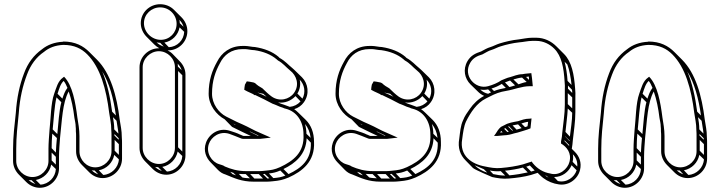

<svg xmlns="http://www.w3.org/2000/svg" viewBox="-20 -769 3416 911"><path d="M57 -5V-63C57 -121 63 -173 69 -231C74 -304 88 -362 108 -415C125 -461 152 -498 189 -523C212 -542 241 -554 280 -556C333 -556 367 -538 394 -511C456 -449 484 -347 498 -234C502 -204 508 -185 508 -152C509 -141 509 -131 509 -123V-51C509 -9 473 25 432 25C391 25 357 -10 357 -51V-123C357 -156 351 -186 347 -212C338 -283 324 -365 284 -405L279 -401C254 -384 247 -351 237 -324C221 -280 221 -204 215 -153C213 -127 210 -89 210 -63V-5C210 36 175 71 134 71C93 71 57 36 57 -5ZM533 -196C536 -173 540 -157 542 -135L522 -155C522 -178 519 -195 516 -213ZM530 -221 512 -239C503 -307 489 -374 465 -430C499 -376 519 -300 530 -221ZM543 -113V-106L523 -126V-133ZM544 -85V-34L524 -54V-105ZM544 -13C542 26 509 59 470 61L449 39C486 32 515 3 522 -34ZM446 58C434 54 424 48 415 39C420 40 424 40 429 40ZM271 -284C260 -242 257 -182 252 -133L230 -155C235 -202 238 -265 248 -307ZM276 -301 253 -324C261 -349 267 -371 282 -385C289 -377 295 -364 300 -352C288 -337 282 -319 276 -301ZM250 -114C248 -94 246 -67 245 -45L225 -66C225 -86 226 -113 228 -135ZM245 -25V12L225 -8V-45ZM245 33C243 72 211 105 172 107L150 85C187 78 216 49 223 12ZM148 104C136 100 125 94 116 85C121 86 125 86 130 86ZM340 -146C341 -138 341 -129 341 -123V-51C341 -26 352 -3 369 14L404 49C420 65 442 76 467 76C517 76 559 34 559 -16V-88C559 -97 559 -106 558 -117C558 -152 552 -172 548 -201C534 -315 505 -421 440 -486L404 -522C375 -551 337 -572 280 -572V-571C238 -569 205 -556 179 -535C140 -507 112 -470 94 -421C73 -366 60 -306 55 -233C49 -176 42 -122 42 -63V-5C42 20 53 43 70 60L105 95C121 111 144 122 169 122C219 122 260 79 260 30V-28C260 -53 263 -91 265 -116C274 -194 276 -282 306 -335C319 -298 328 -253 333 -210C336 -193 339 -182 339 -169C340 -163 340 -155 340 -146Z M648 -659C648 -634 659 -611 676 -594L712 -558C719 -551 727 -545 736 -540H734C684 -540 642 -499 642 -450V-67C642 -42 653 -19 670 -2L705 33C721 49 744 60 769 60C819 60 860 17 860 -32V-415C860 -440 849 -462 833 -478L798 -514C791 -521 783 -526 775 -530H778C828 -530 869 -571 869 -621C869 -647 858 -670 841 -687L806 -722C789 -739 766 -749 740 -749C690 -749 648 -710 648 -659ZM810 -450V-67C810 -26 775 9 734 9C693 9 657 -26 657 -67V-450C657 -491 693 -526 734 -526C775 -526 810 -491 810 -450ZM845 -412V-50L825 -70V-432ZM842 -436 824 -453C824 -458 824 -462 823 -467C832 -458 838 -448 842 -436ZM845 -29C843 10 811 43 772 45L750 23C787 16 816 -14 823 -50ZM748 42C736 38 725 32 716 23C721 24 725 24 730 24ZM854 -618C852 -578 821 -547 781 -545L760 -567C797 -574 825 -602 832 -639ZM851 -642 833 -659C833 -665 832 -670 831 -675C840 -666 847 -655 851 -642ZM757 -548C744 -552 732 -559 723 -568C728 -567 734 -566 740 -566ZM818 -656C818 -614 785 -580 743 -580C700 -580 663 -616 663 -659C663 -701 698 -734 740 -734C783 -734 818 -699 818 -656Z M1121 -130H1120C1105 -138 1087 -143 1072 -148C1016 -167 970 -130 957 -91C944 -54 958 -20 980 2L1015 38C1025 48 1036 55 1050 59C1091 76 1126 93 1184 93H1246C1255 93 1265 92 1275 91C1306 88 1321 85 1350 73C1414 44 1475 -2 1470 -96C1470 -140 1456 -175 1431 -200L1395 -235C1389 -241 1383 -246 1376 -251C1395 -257 1411 -268 1422 -284C1450 -323 1442 -373 1413 -402L1377 -437C1374 -440 1372 -442 1367 -446C1347 -462 1334 -479 1307 -494C1305 -495 1303 -498 1302 -499C1273 -524 1234 -539 1189 -546H1188C1177 -546 1156 -551 1143 -551H1131C1071 -551 1031 -518 1010 -476C987 -435 970 -389 970 -324C970 -270 1007 -224 1046 -203L1081 -167L1132 -142C1145 -136 1158 -130 1170 -124H1136C1133 -124 1126 -128 1121 -130ZM1139 -343C1148 -338 1157 -333 1167 -329L1182 -322L1187 -317L1189 -319C1218 -305 1246 -292 1273 -277C1279 -274 1286 -273 1291 -270L1307 -263L1322 -258C1328 -255 1331 -254 1336 -253C1387 -240 1420 -194 1420 -131C1425 -45 1371 -5 1309 24C1282 36 1268 38 1238 41C1228 42 1219 43 1211 43H1149C1107 43 1075 33 1047 21C1038 14 1027 13 1020 10C985 0 956 -43 971 -86C982 -119 1022 -149 1068 -134C1085 -128 1102 -121 1117 -115C1123 -112 1129 -110 1136 -110H1208C1212 -110 1217 -110 1222 -111L1265 -116L1213 -139C1185 -150 1160 -166 1130 -179C1121 -183 1111 -187 1103 -191L1053 -216C1018 -234 986 -276 986 -324C986 -386 1002 -430 1024 -470C1043 -508 1077 -536 1131 -536H1143C1153 -536 1174 -531 1187 -531C1230 -525 1266 -510 1292 -488C1295 -485 1296 -484 1299 -482C1323 -469 1335 -452 1357 -434C1386 -412 1403 -367 1375 -328C1353 -297 1306 -285 1269 -311C1255 -321 1239 -336 1225 -350C1212 -357 1200 -365 1191 -374C1189 -375 1185 -378 1176 -379C1168 -381 1160 -382 1151 -383L1142 -367V-366C1140 -358 1140 -352 1139 -343ZM1406 -288C1393 -273 1375 -264 1355 -262C1345 -266 1338 -268 1328 -272L1313 -277L1299 -283C1330 -278 1362 -291 1382 -313ZM1415 -301 1391 -325C1404 -346 1407 -370 1402 -391C1424 -369 1432 -332 1415 -301ZM1455 -92C1458 -10 1409 29 1349 57L1325 33C1381 6 1432 -36 1435 -113ZM1454 -115 1434 -134C1434 -151 1431 -167 1427 -181C1441 -164 1451 -142 1454 -115ZM1334 64C1314 72 1301 74 1277 76L1256 54C1276 52 1289 49 1310 40ZM1258 77C1255 77 1252 78 1249 78L1228 57C1231 57 1233 56 1236 56ZM1228 78H1187L1167 57H1208ZM1166 77C1153 76 1141 76 1130 73L1113 56C1123 57 1134 57 1146 57ZM1100 63C1094 61 1088 59 1083 57L1072 46C1077 48 1082 49 1087 51ZM1167 -143 1164 -146C1182 -137 1200 -129 1206 -126L1207 -125H1203C1191 -131 1180 -137 1167 -143ZM1097 -176 1090 -180 1088 -182 1096 -178ZM1229 -324C1234 -319 1239 -315 1245 -310C1231 -317 1216 -324 1201 -330C1204 -329 1206 -329 1210 -328Z M1723 -130H1722C1707 -138 1689 -143 1674 -148C1618 -167 1572 -130 1559 -91C1546 -54 1560 -20 1582 2L1617 38C1627 48 1638 55 1652 59C1693 76 1728 93 1786 93H1848C1857 93 1867 92 1877 91C1908 88 1923 85 1952 73C2016 44 2077 -2 2072 -96C2072 -140 2058 -175 2033 -200L1997 -235C1991 -241 1985 -246 1978 -251C1997 -257 2013 -268 2024 -284C2052 -323 2044 -373 2015 -402L1979 -437C1976 -440 1974 -442 1969 -446C1949 -462 1936 -479 1909 -494C1907 -495 1905 -498 1904 -499C1875 -524 1836 -539 1791 -546H1790C1779 -546 1758 -551 1745 -551H1733C1673 -551 1633 -518 1612 -476C1589 -435 1572 -389 1572 -324C1572 -270 1609 -224 1648 -203L1683 -167L1734 -142C1747 -136 1760 -130 1772 -124H1738C1735 -124 1728 -128 1723 -130ZM1741 -343C1750 -338 1759 -333 1769 -329L1784 -322L1789 -317L1791 -319C1820 -305 1848 -292 1875 -277C1881 -274 1888 -273 1893 -270L1909 -263L1924 -258C1930 -255 1933 -254 1938 -253C1989 -240 2022 -194 2022 -131C2027 -45 1973 -5 1911 24C1884 36 1870 38 1840 41C1830 42 1821 43 1813 43H1751C1709 43 1677 33 1649 21C1640 14 1629 13 1622 10C1587 0 1558 -43 1573 -86C1584 -119 1624 -149 1670 -134C1687 -128 1704 -121 1719 -115C1725 -112 1731 -110 1738 -110H1810C1814 -110 1819 -110 1824 -111L1867 -116L1815 -139C1787 -150 1762 -166 1732 -179C1723 -183 1713 -187 1705 -191L1655 -216C1620 -234 1588 -276 1588 -324C1588 -386 1604 -430 1626 -470C1645 -508 1679 -536 1733 -536H1745C1755 -536 1776 -531 1789 -531C1832 -525 1868 -510 1894 -488C1897 -485 1898 -484 1901 -482C1925 -469 1937 -452 1959 -434C1988 -412 2005 -367 1977 -328C1955 -297 1908 -285 1871 -311C1857 -321 1841 -336 1827 -350C1814 -357 1802 -365 1793 -374C1791 -375 1787 -378 1778 -379C1770 -381 1762 -382 1753 -383L1744 -367V-366C1742 -358 1742 -352 1741 -343ZM2008 -288C1995 -273 1977 -264 1957 -262C1947 -266 1940 -268 1930 -272L1915 -277L1901 -283C1932 -278 1964 -291 1984 -313ZM2017 -301 1993 -325C2006 -346 2009 -370 2004 -391C2026 -369 2034 -332 2017 -301ZM2057 -92C2060 -10 2011 29 1951 57L1927 33C1983 6 2034 -36 2037 -113ZM2056 -115 2036 -134C2036 -151 2033 -167 2029 -181C2043 -164 2053 -142 2056 -115ZM1936 64C1916 72 1903 74 1879 76L1858 54C1878 52 1891 49 1912 40ZM1860 77C1857 77 1854 78 1851 78L1830 57C1833 57 1835 56 1838 56ZM1830 78H1789L1769 57H1810ZM1768 77C1755 76 1743 76 1732 73L1715 56C1725 57 1736 57 1748 57ZM1702 63C1696 61 1690 59 1685 57L1674 46C1679 48 1684 49 1689 51ZM1769 -143 1766 -146C1784 -137 1802 -129 1808 -126L1809 -125H1805C1793 -131 1782 -137 1769 -143ZM1699 -176 1692 -180 1690 -182 1698 -178ZM1831 -324C1836 -319 1841 -315 1847 -310C1833 -317 1818 -324 1803 -330C1806 -329 1808 -329 1812 -328Z M2371 -127C2388 -127 2407 -132 2419 -136L2436 -140C2456 -147 2477 -151 2497 -160C2499 -176 2500 -192 2502 -207L2494 -206C2470 -206 2454 -199 2438 -194C2416 -190 2391 -186 2375 -176L2357 -167C2346 -158 2338 -145 2332 -135L2324 -124H2340C2351 -125 2362 -126 2371 -127ZM2505 -575H2524C2559 -575 2589 -559 2610 -538C2645 -503 2655 -447 2659 -381C2660 -368 2661 -357 2660 -345V-272C2660 -227 2652 -182 2648 -141L2646 -120C2645 -112 2643 -105 2642 -98V-88C2669 -72 2693 -43 2682 -1C2674 32 2634 68 2590 54L2580 52C2547 44 2520 23 2502 -3C2500 -2 2498 0 2496 0H2495L2461 11C2431 19 2395 25 2358 28C2332 31 2305 26 2282 21C2218 10 2159 -30 2173 -109C2177 -140 2181 -170 2191 -192C2213 -236 2242 -280 2286 -302L2304 -311C2329 -324 2351 -333 2383 -338C2420 -344 2455 -360 2494 -360H2508L2507 -370C2505 -389 2504 -405 2501 -422C2485 -420 2473 -420 2459 -417C2436 -417 2416 -407 2400 -403C2385 -400 2373 -393 2359 -388C2342 -376 2318 -366 2296 -360C2235 -343 2175 -410 2211 -471C2224 -493 2242 -503 2269 -511C2285 -519 2297 -528 2312 -532C2328 -537 2341 -545 2355 -549C2380 -557 2414 -565 2443 -568C2461 -569 2485 -575 2505 -575ZM2531 51 2543 63C2562 82 2586 95 2612 102L2622 104C2676 118 2722 80 2732 38C2741 2 2728 -28 2708 -48L2693 -63C2694 -69 2695 -76 2696 -83L2698 -104C2702 -144 2710 -190 2710 -237V-309C2711 -321 2710 -334 2709 -347C2704 -416 2693 -476 2656 -513L2620 -549C2596 -573 2563 -590 2524 -590H2505C2483 -590 2458 -584 2441 -582C2410 -579 2377 -571 2351 -563C2335 -558 2321 -550 2308 -546C2291 -541 2278 -533 2263 -525C2236 -516 2214 -506 2198 -479C2175 -439 2185 -396 2212 -369L2248 -334C2256 -326 2266 -319 2277 -314C2250 -300 2226 -277 2209 -252C2197 -235 2185 -219 2177 -198C2165 -173 2163 -141 2159 -111C2151 -67 2164 -33 2189 -8L2224 28C2232 36 2315 71 2315 71C2338 76 2367 81 2395 78C2432 75 2468 70 2500 61ZM2479 -380C2464 -378 2451 -372 2440 -369L2416 -392C2429 -396 2444 -400 2457 -401ZM2424 -364C2416 -361 2405 -358 2397 -356L2376 -378L2400 -387ZM2672 -463C2682 -436 2688 -402 2692 -366L2673 -385C2671 -417 2666 -448 2659 -476ZM2694 -343C2695 -338 2695 -333 2695 -328L2675 -348V-363ZM2695 -307V-255L2674 -275V-327ZM2695 -234C2695 -196 2688 -157 2684 -121L2663 -143C2666 -177 2672 -215 2674 -254ZM2683 -102 2682 -100 2661 -122V-123ZM2681 -81C2681 -80 2680 -78 2680 -77L2658 -100C2658 -101 2659 -102 2659 -103ZM2716 39C2706 71 2669 100 2627 90L2609 71C2648 71 2679 46 2692 15ZM2719 21 2697 -1C2700 -14 2700 -26 2698 -37C2712 -23 2721 -3 2719 21ZM2583 74C2577 71 2571 67 2566 63C2569 64 2571 65 2574 66ZM2484 49C2458 55 2428 60 2397 63L2376 41C2406 38 2435 33 2461 26ZM2500 45 2477 22 2494 16 2517 40ZM2377 64C2357 64 2338 61 2320 57L2304 40C2321 43 2338 45 2356 43ZM2292 50C2268 43 2248 31 2232 15C2251 23 2269 31 2276 34ZM2471 -166 2454 -183C2464 -186 2474 -190 2486 -191C2485 -185 2484 -178 2483 -170C2479 -168 2475 -167 2471 -166ZM2455 -161C2448 -159 2440 -156 2431 -154L2412 -174C2421 -176 2430 -177 2438 -179ZM2387 -143 2372 -158 2378 -161 2394 -144C2392 -143 2389 -143 2387 -143ZM2411 -149 2391 -168C2392 -168 2394 -170 2395 -170L2414 -150C2413 -150 2412 -149 2411 -149ZM2365 -141C2361 -141 2357 -140 2353 -140C2355 -142 2356 -145 2358 -148ZM2324 -337 2312 -349C2329 -354 2345 -361 2361 -371L2380 -352C2359 -348 2341 -344 2324 -337ZM2310 -331C2305 -329 2301 -326 2296 -324C2282 -327 2269 -334 2259 -344C2271 -342 2283 -342 2296 -345ZM2476 -404C2480 -405 2483 -405 2489 -406C2489 -404 2490 -399 2490 -396V-395V-390Z M2833 -5V-63C2833 -121 2839 -173 2845 -231C2850 -304 2864 -362 2884 -415C2901 -461 2928 -498 2965 -523C2988 -542 3017 -554 3056 -556C3109 -556 3143 -538 3170 -511C3232 -449 3260 -347 3274 -234C3278 -204 3284 -185 3284 -152C3285 -141 3285 -131 3285 -123V-51C3285 -9 3249 25 3208 25C3167 25 3133 -10 3133 -51V-123C3133 -156 3127 -186 3123 -212C3114 -283 3100 -365 3060 -405L3055 -401C3030 -384 3023 -351 3013 -324C2997 -280 2997 -204 2991 -153C2989 -127 2986 -89 2986 -63V-5C2986 36 2951 71 2910 71C2869 71 2833 36 2833 -5ZM3309 -196C3312 -173 3316 -157 3318 -135L3298 -155C3298 -178 3295 -195 3292 -213ZM3306 -221 3288 -239C3279 -307 3265 -374 3241 -430C3275 -376 3295 -300 3306 -221ZM3319 -113V-106L3299 -126V-133ZM3320 -85V-34L3300 -54V-105ZM3320 -13C3318 26 3285 59 3246 61L3225 39C3262 32 3291 3 3298 -34ZM3222 58C3210 54 3200 48 3191 39C3196 40 3200 40 3205 40ZM3047 -284C3036 -242 3033 -182 3028 -133L3006 -155C3011 -202 3014 -265 3024 -307ZM3052 -301 3029 -324C3037 -349 3043 -371 3058 -385C3065 -377 3071 -364 3076 -352C3064 -337 3058 -319 3052 -301ZM3026 -114C3024 -94 3022 -67 3021 -45L3001 -66C3001 -86 3002 -113 3004 -135ZM3021 -25V12L3001 -8V-45ZM3021 33C3019 72 2987 105 2948 107L2926 85C2963 78 2992 49 2999 12ZM2924 104C2912 100 2901 94 2892 85C2897 86 2901 86 2906 86ZM3116 -146C3117 -138 3117 -129 3117 -123V-51C3117 -26 3128 -3 3145 14L3180 49C3196 65 3218 76 3243 76C3293 76 3335 34 3335 -16V-88C3335 -97 3335 -106 3334 -117C3334 -152 3328 -172 3324 -201C3310 -315 3281 -421 3216 -486L3180 -522C3151 -551 3113 -572 3056 -572V-571C3014 -569 2981 -556 2955 -535C2916 -507 2888 -470 2870 -421C2849 -366 2836 -306 2831 -233C2825 -176 2818 -122 2818 -63V-5C2818 20 2829 43 2846 60L2881 95C2897 111 2920 122 2945 122C2995 122 3036 79 3036 30V-28C3036 -53 3039 -91 3041 -116C3050 -194 3052 -282 3082 -335C3095 -298 3104 -253 3109 -210C3112 -193 3115 -182 3115 -169C3116 -163 3116 -155 3116 -146Z"/></svg>

Font: Blanket
Style: Ugh
Weight: 900
Foundry: Cannot Into Space Fonts
Version: Version 0.9